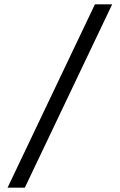

<svg xmlns="http://www.w3.org/2000/svg" viewBox="-20 -720 555 890"><path d="M420 -700H500L95 150H15Z"/></svg>

Font: Jost*
Style: Regular
Weight: 400
Version: Version 3.7